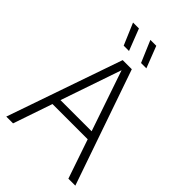

<svg xmlns="http://www.w3.org/2000/svg" viewBox="-272 -1053 1162 1162"><g transform="rotate(45 309.0 -472.5)"><path d="M13.5 0 270 -740H348L604.5 0H545L459 -251.5H157.5L71.5 0ZM175 -302.5H441.5L308.5 -692ZM361 -806 302 -945H352.5L406.5 -806ZM212.5 -806 153.5 -945H204L258 -806Z"/></g></svg>

Font: Encode Sans Semi Condensed Light
Style: Regular
Weight: 300
Width: 4
Designer: Multiple Designers
Foundry: Impallari Type
Version: Version 3.000; ttfautohint (v1.8.3) -l 8 -r 50 -G 200 -x 14 